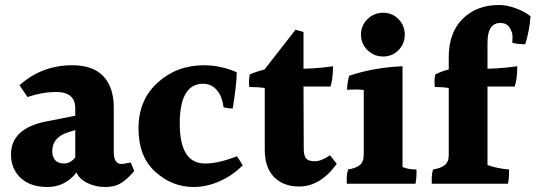

<svg xmlns="http://www.w3.org/2000/svg" viewBox="-20 -780 2142 768"><path d="M189 -175Q189 -153 200.5 -139.5Q212 -126 236.5 -126Q261 -126 281 -150V-260L253 -251Q189 -231 189 -175ZM286 -90Q240 -32 170.5 -32Q101 -32 62.5 -68.5Q24 -105 24 -162Q24 -266 164 -294L281 -317V-347Q281 -412 205 -412Q150 -412 90 -392L58 -439Q147 -519 269 -519Q352 -519 393.5 -475Q435 -431 435 -350V-173Q435 -124 466 -124Q471 -124 503 -130L517 -96Q490 -64 464.5 -48Q439 -32 401 -32Q363 -32 330.5 -47.5Q298 -63 286 -90Z M754 -32Q669 -32 601.5 -92.5Q534 -153 534 -266.5Q534 -380 610.5 -449.5Q687 -519 796 -519Q862 -519 927 -491Q926 -438 911 -346Q892 -346 874 -351Q869 -395 847 -420Q825 -445 793 -445Q699 -445 699 -285.5Q699 -126 800 -126Q854 -126 928 -155L951 -119Q913 -80 860.5 -56Q808 -32 754 -32Z M1176 -34Q1114 -34 1076.5 -71.5Q1039 -109 1039 -182V-428Q1012 -432 977 -432Q976 -441 976 -454Q976 -467 979 -482Q1000 -492 1038 -502L1162 -661L1194 -652V-505Q1258 -507 1312 -515Q1312 -465 1302 -434H1194L1195 -185Q1195 -157 1204.5 -146Q1214 -135 1239.5 -135Q1265 -135 1300 -159L1327 -125Q1262 -34 1176 -34Z M1599 -641.5Q1599 -605 1574 -579.5Q1549 -554 1512.5 -554Q1476 -554 1450 -579.5Q1424 -605 1424 -641.5Q1424 -678 1450 -703.5Q1476 -729 1512.5 -729Q1549 -729 1574 -703.5Q1599 -678 1599 -641.5ZM1646 -102Q1646 -96 1646 -82Q1646 -68 1642 -45H1367Q1367 -53 1367 -68.5Q1367 -84 1372 -102Q1403 -107 1419 -119.5Q1435 -132 1435 -161V-420Q1420 -422 1402.5 -422Q1385 -422 1368 -421Q1370 -456 1377 -477Q1474 -510 1590 -515V-112Q1614 -102 1646 -102Z M1775 -553Q1775 -649 1830.5 -704.5Q1886 -760 1976 -760Q2008 -760 2043 -747Q2078 -734 2102 -715Q2099 -662 2081 -603Q2051 -603 2029 -609Q2030 -618 2030 -634.5Q2030 -651 2018.5 -669.5Q2007 -688 1981 -688Q1930 -688 1930 -610V-505Q1995 -507 2049 -515Q2049 -465 2039 -434H1930V-120Q1968 -106 2016 -102Q2016 -96 2016 -82Q2016 -68 2012 -45H1707Q1707 -53 1707 -68.5Q1707 -84 1712 -102Q1743 -107 1759 -119.5Q1775 -132 1775 -161V-428Q1751 -432 1719 -432Q1718 -441 1718 -454Q1718 -467 1721 -482Q1748 -496 1775 -502Z"/></svg>

Font: Halant
Style: Bold
Weight: 700
Designer: Hitesh Malaviya (Devanagari), Satya Rajpurohit (Latin)
Foundry: Indian Type Foundry
Version: Version 1.101;PS 1.0;hotconv 1.0.78;makeotf.lib2.5.61930; tt